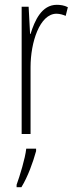

<svg xmlns="http://www.w3.org/2000/svg" viewBox="-20 -557 311 798"><path d="M216 -537C153 -537 124 -471 107 -416H105L99 -529H70V0H107V-278C107 -381 145 -500 215 -500C229 -500 244 -495 253 -491L262 -527C247 -535 230 -537 216 -537ZM130 71V61H89C85 101 62 175 49 211V221H69C96 177 117 118 130 71Z"/></svg>

Font: Noto Sans Sinhala ExtraCondensed ExtraLight
Style: Regular
Weight: 200
Width: 2
Designer: Jelle Bosma - Monotype Design Team
Foundry: Monotype Imaging Inc.
Version: Version 2.006